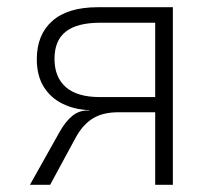

<svg xmlns="http://www.w3.org/2000/svg" viewBox="-20 -512 599 532"><path d="M63 0 146 -148Q162 -176 180.5 -191Q199 -206 223 -206H228L227 -207Q188 -208 154.5 -224Q121 -240 101.5 -271Q82 -302 82 -348Q82 -416 125 -454Q168 -492 251 -492H459V0H410V-201H309Q265 -201 237.5 -184Q210 -167 191 -133L119 0ZM257 -243H410V-449H257Q194 -449 162.5 -424.5Q131 -400 131 -349Q131 -298 162.5 -270.5Q194 -243 257 -243Z"/></svg>

Font: Nunito Sans 7pt SemiCondensed ExtraLight
Style: Regular
Weight: 250
Width: 4
Designer: Vernon Adams
Foundry: Vernon Adams
Version: Version 3.101;gftools[0.9.27]